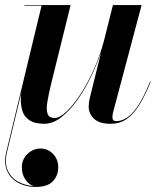

<svg xmlns="http://www.w3.org/2000/svg" viewBox="-51 -480 643 760"><path d="M543 -157 545.5 -156.5Q523 -100.5 499.8 -63.5Q476.5 -26.5 449.5 -8.2Q422.5 10 386.5 10Q342 10 321 -10.2Q300 -30.5 300 -58Q300 -65 301.2 -74.8Q302.5 -84.5 304.5 -92.5L349.5 -274Q333 -226 309 -176Q285 -126 255 -84Q225 -42 191.8 -16Q158.5 10 124 10Q85 10 63.5 -5.5Q42 -21 35.5 -48.5Q29 -76 33 -111L-23 121Q-33.5 164.5 -20.5 194Q-7.5 223.5 20.8 239Q49 254.5 83.5 256.5Q64.5 252 50 231.5Q35.5 211 35.5 182Q35.5 151 57.8 129.5Q80 108 109 108Q138.5 108 159 129.2Q179.5 150.5 179.5 182.5Q179.5 215 158.2 237.5Q137 260 90 260Q62 260 37.5 251Q13 242 -4.2 224.5Q-21.5 207 -28 181Q-34.5 155 -26 121L113.5 -457.5H46V-460H228.5L151 -146.5Q141.5 -107 136.5 -77Q131.5 -47 137.2 -30Q143 -13 165.5 -13Q185 -13 211.8 -38Q238.5 -63 266.8 -106Q295 -149 319.5 -203.2Q344 -257.5 360 -316.5L396 -460H509.5L396 -33Q395 -28.5 394.5 -24.2Q394 -20 394 -16Q394 -0.5 409 -0.5Q430.5 -0.5 452 -14.5Q473.5 -28.5 496 -62.5Q518.5 -96.5 543 -157Z"/></svg>

Font: Bodoni Moda 72pt SemiBold
Style: Italic
Weight: 600
Italic angle: -13°
Designer: Owen Earl
Foundry: indestructible type
Version: Version 2.004